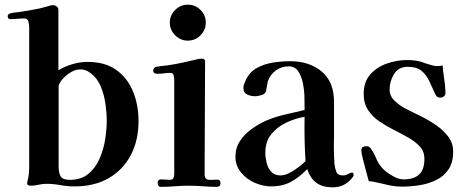

<svg xmlns="http://www.w3.org/2000/svg" viewBox="-20 -796 1984 822"><path d="M437 -279Q437 -312 431.5 -351Q426 -390 411.5 -425.5Q397 -461 369 -482Q359 -490 348 -494.5Q337 -499 325 -499Q300 -499 275 -481.5Q250 -464 237 -443Q236 -441 233.5 -435.5Q231 -430 231 -428V-83Q231 -55 240 -40.5Q249 -26 279 -26Q327 -26 357.5 -51Q388 -76 405.5 -115Q423 -154 430 -198Q437 -242 437 -279ZM573 -278Q573 -194 539.5 -131Q506 -68 445 -33Q384 2 299 2Q268 2 238.5 -3.5Q209 -9 178 -9Q161 -9 145 -5Q129 -1 112 -1Q107 -1 101.5 -3Q96 -5 96 -12Q96 -14 97 -17Q98 -20 98 -22Q102 -37 103.5 -52.5Q105 -68 105 -83V-680Q105 -691 101.5 -704Q98 -717 84 -717Q68 -717 53 -715.5Q38 -714 22 -714Q18 -714 15.5 -718Q13 -722 13 -726Q13 -735 22 -738Q33 -741 44.5 -742.5Q56 -744 66 -745Q94 -750 122 -754.5Q150 -759 177 -767Q185 -769 192.5 -771.5Q200 -774 207 -774Q215 -774 222.5 -768.5Q230 -763 230 -754V-495Q258 -512 290.5 -521.5Q323 -531 355 -531Q430 -531 478 -496.5Q526 -462 549.5 -404.5Q573 -347 573 -278Z M924 -12Q924 4 908 4Q879 4 849 1.5Q819 -1 789 -1Q759 -1 728.5 1.5Q698 4 668 4Q661 4 658 -1.5Q655 -7 655 -12Q655 -28 670 -28Q680 -28 689 -27Q698 -26 707 -26Q719 -26 722.5 -34Q726 -42 726 -52V-449Q726 -459 724 -471.5Q722 -484 708 -484Q695 -484 681 -482Q667 -480 653 -480Q647 -480 641.5 -483Q636 -486 636 -493Q636 -506 649 -510Q660 -512 672.5 -513.5Q685 -515 696 -516Q731 -521 764.5 -528.5Q798 -536 832 -544Q835 -544 838 -544.5Q841 -545 843 -545Q858 -545 858 -533Q858 -413 857 -292.5Q856 -172 856 -52Q856 -34 864 -29.5Q872 -25 884.5 -26Q897 -27 910 -27Q924 -27 924 -12ZM861 -699Q861 -668 838.5 -645Q816 -622 784 -622Q753 -622 730 -645Q707 -668 707 -699Q707 -731 730 -753.5Q753 -776 784 -776Q816 -776 838.5 -753.5Q861 -731 861 -699Z M1288 -106Q1285 -153 1284 -200.5Q1283 -248 1284 -296Q1243 -289 1204.5 -270.5Q1166 -252 1141 -221Q1116 -190 1116 -142Q1116 -122 1121.5 -99Q1127 -76 1141.5 -60.5Q1156 -45 1181 -45Q1199 -45 1219 -55.5Q1239 -66 1257.5 -80Q1276 -94 1288 -106ZM1494 -47Q1494 -43 1490.5 -38Q1487 -33 1484 -30Q1453 6 1404 6Q1361 6 1335 -13Q1309 -32 1295 -72Q1263 -38 1226.5 -18Q1190 2 1141 2Q1106 2 1070.5 -13.5Q1035 -29 1011.5 -58Q988 -87 988 -125Q988 -163 1007.5 -192.5Q1027 -222 1057 -243.5Q1087 -265 1118 -279Q1158 -296 1200 -305.5Q1242 -315 1284 -325V-329Q1284 -347 1283.5 -377.5Q1283 -408 1277 -438.5Q1271 -469 1257 -490.5Q1243 -512 1216 -512Q1185 -512 1160.5 -494Q1136 -476 1126 -446Q1124 -437 1123 -428.5Q1122 -420 1120 -411Q1118 -395 1101.5 -389.5Q1085 -384 1071 -384Q1054 -384 1038 -391.5Q1022 -399 1022 -420Q1022 -428 1024.5 -434.5Q1027 -441 1030 -448Q1046 -486 1078 -504Q1110 -522 1148.5 -528Q1187 -534 1222 -534Q1304 -534 1357 -490Q1410 -446 1410 -360V-209Q1409 -181 1409.5 -151.5Q1410 -122 1412 -93Q1414 -76 1420 -60.5Q1426 -45 1447 -45Q1461 -45 1470.5 -51Q1480 -57 1488 -57Q1492 -57 1493 -53Q1494 -49 1494 -47Z M1920 -147Q1920 -100 1900 -70.5Q1880 -41 1847 -25Q1814 -9 1775.5 -3Q1737 3 1699 3Q1674 3 1650 -2Q1626 -7 1602 -13Q1592 -15 1581 -17.5Q1570 -20 1559 -20Q1555 -34 1547.5 -61.5Q1540 -89 1533.5 -115.5Q1527 -142 1527 -153Q1527 -164 1534 -167Q1541 -170 1549 -170Q1561 -170 1567 -161Q1582 -140 1591 -117Q1600 -94 1619 -74Q1633 -59 1659.5 -43.5Q1686 -28 1707 -28Q1752 -28 1774.5 -49Q1797 -70 1797 -116Q1797 -147 1778 -168Q1759 -189 1729.5 -206Q1700 -223 1667 -239.5Q1634 -256 1604.5 -276Q1575 -296 1556 -324.5Q1537 -353 1537 -394Q1537 -445 1565 -477Q1593 -509 1636.5 -524Q1680 -539 1724 -539Q1744 -539 1763 -536Q1782 -533 1801 -525Q1810 -522 1825.5 -517.5Q1841 -513 1850 -513Q1863 -513 1875 -516Q1877 -488 1881.5 -460Q1886 -432 1887 -404V-401Q1888 -391 1881.5 -384.5Q1875 -378 1866 -378Q1856 -378 1851.5 -382Q1847 -386 1843 -394Q1830 -423 1817.5 -449.5Q1805 -476 1784.5 -493Q1764 -510 1726 -510Q1686 -510 1667 -479Q1648 -448 1648 -413Q1648 -385 1669 -365Q1690 -345 1712 -333Q1739 -319 1774.5 -302Q1810 -285 1843 -263Q1876 -241 1898 -212.5Q1920 -184 1920 -147Z"/></svg>

Font: Kaisei Decol
Style: Bold
Weight: 700
Designer: Font-Kai, 金井和夫
Foundry: KAZUO KANAI
Version: Version 5.003